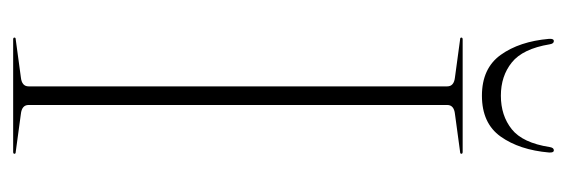

<svg xmlns="http://www.w3.org/2000/svg" viewBox="-312 -570 882 299"><g transform="rotate(90 129.5 -421.0)"><path d="M144 -24Q144 -13.5 158 -12L217 -4Q220 -4 220 -2Q220 0 217 0H42Q39 0 39 -2Q39 -4 42 -4L101 -12Q115 -13.5 115 -24V-676Q115 -686.5 101 -688L42 -696Q39 -696 39 -698Q39 -700 42 -700H217Q220 -700 220 -698Q220 -696 217 -696L158 -688Q144 -686.5 144 -676ZM129.5 -759.5Q160.5 -759.5 181.8 -776.5Q203 -793.5 209.5 -835.5Q210.5 -842 214.5 -842Q218.5 -842 218 -834.5Q214 -788.5 193.2 -759.2Q172.5 -730 129.5 -730Q87 -730 66 -759.2Q45 -788.5 41 -834.5Q40.5 -842 44.5 -842Q48.5 -842 49.5 -835.5Q56.5 -793.5 77.8 -776.5Q99 -759.5 129.5 -759.5Z"/></g></svg>

Font: Fraunces 144pt Thin
Style: Regular
Weight: 100
Version: Version 1.000;[f99f86859]